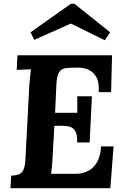

<svg xmlns="http://www.w3.org/2000/svg" viewBox="-20 -991 663 1011"><path d="M570 -700 565 -506H500Q503 -561 485 -589Q467 -617 439.5 -626.5Q412 -636 385 -635L349 -634Q328 -634 312.5 -628.5Q297 -623 288 -604.5Q279 -586 277 -547L270 -397H387Q387 -411 387 -426.5Q387 -442 387 -457Q387 -472 387 -484H464L452 -241H386Q388 -283 375.5 -302Q363 -321 341 -325.5Q319 -330 292 -329L266 -328L257 -164Q256 -137 253.5 -113Q251 -89 249 -76H383Q413 -76 441.5 -89.5Q470 -103 489.5 -134.5Q509 -166 512 -220H578L561 0H35L39 -66Q61 -67 77 -72Q93 -77 102.5 -95Q112 -113 114 -153L134 -536Q136 -563 138.5 -588Q141 -613 143 -626Q127 -625 103 -624.5Q79 -624 68 -623L72 -700ZM532 -779 353 -867 160 -781 141 -821 353 -971H372L560 -821Z"/></svg>

Font: Lora
Style: Bold Italic
Weight: 700
Italic angle: -3°
Designer: Olga Karpushina, Alexei Vanyashin (Cyrillic)
Foundry: Cyreal
Version: Version 3.004